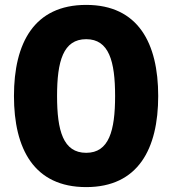

<svg xmlns="http://www.w3.org/2000/svg" viewBox="-20 -752 704 784"><path d="M332 12C544 12 626 -144 626 -360C626 -576 544 -732 332 -732C119 -732 37 -576 37 -360C37 -144 119 12 332 12ZM213 -360C213 -502 238 -592 332 -592C425 -592 450 -502 450 -360C450 -218 425 -128 332 -128C238 -128 213 -218 213 -360Z"/></svg>

Font: Aspekta 750
Style: Regular
Weight: 750
Designer: Ivo Dolenc
Version: Version 2.000